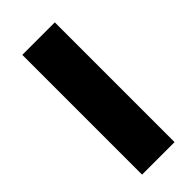

<svg xmlns="http://www.w3.org/2000/svg" viewBox="10 -218 573 573"><g transform="rotate(45 296.5 68.5)"><path d="M559.6 0V137.2H54.2V0Z"/></g></svg>

Font: Estedad-FD ExtraBold
Style: Regular
Weight: 800
Designer: Amin Abedi
Version: Version 7.3